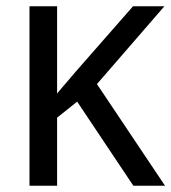

<svg xmlns="http://www.w3.org/2000/svg" viewBox="-20 -592 546 612"><path d="M74 -572H162V-294Q171 -305 180.5 -316Q190 -327 200 -338.5Q210 -350 219 -361L404 -572H504L289 -324L506 0H405L226 -268L162 -217V0H74Z"/></svg>

Font: hin115
Style: Book
Weight: 400
Designer: Jelle Bosma - Monotype Design Team
Foundry: Monotype Imaging Inc.
Version: Version 2.003